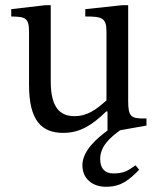

<svg xmlns="http://www.w3.org/2000/svg" viewBox="-20 -498 610 734"><path d="M498 134C468 156 451 165 413 165C382 165 363 147 363 110C363 59 404 26 439 0L540 -18V-45H530C482 -45 470 -52 470 -111V-478H446L306 -463V-435C370 -435 387 -430 387 -377V-114C347 -79 315 -54 264 -54C212 -54 174 -84 174 -186V-478H152L23 -463V-435C77 -434 91 -430 91 -376V-173C91 -37 139 10 222 10C286 10 333 -20 386 -72H391V1C353 29 295 77 295 134C295 184 332 216 385 216C444 216 473 190 512 151Z"/></svg>

Font: STIX Two Text
Style: Regular
Weight: 400
Designer: Ross Mills, John Hudson & Paul Hanslow, Tiro Typeworks Ltd; with prior portions MicroPress Inc., and Coen Hoffman.
Foundry: Tiro Typeworks Ltd
Version: Version 2.13 b171